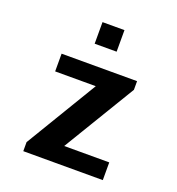

<svg xmlns="http://www.w3.org/2000/svg" viewBox="-131 -830 863 937"><g transform="rotate(20 300.0 -362.0)"><path d="M94 0V-47L318 -419H107V-511H499V-466L273 -92H507V0ZM242 -612V-724H356V-612Z"/></g></svg>

Font: Chivo Mono Medium SemiBold
Style: Regular
Weight: 600
Monospace: yes
Version: Version 1.008